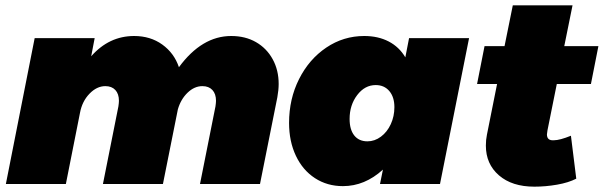

<svg xmlns="http://www.w3.org/2000/svg" viewBox="-20 -690 2264 720"><path d="M1025 -375Q1025 -353 1020 -325L955 0H730L788 -291Q790 -305 790 -312Q790 -338 776.5 -352.5Q763 -367 739 -367Q709 -367 683.5 -342.5Q658 -318 647 -280L591 0H366L424 -291Q426 -305 426 -312Q426 -338 412.5 -352.5Q399 -367 375 -367Q343 -367 315.5 -338.5Q288 -310 280 -267L227 0H2L110 -547H335L322 -479Q389 -555 483 -555Q544 -555 588.5 -523Q633 -491 651 -438Q737 -555 847 -555Q900 -555 940 -532Q980 -509 1002.5 -468Q1025 -427 1025 -375Z M1064 -229Q1064 -319 1101.5 -393.5Q1139 -468 1203.5 -511.5Q1268 -555 1346 -555Q1398 -555 1437.5 -534.5Q1477 -514 1500 -475L1514 -547H1739L1630 0H1405L1416 -54Q1348 8 1266 8Q1207 8 1161 -22Q1115 -52 1089.5 -106Q1064 -160 1064 -229ZM1459 -288Q1459 -326 1440 -348.5Q1421 -371 1389 -371Q1348 -371 1319.5 -333.5Q1291 -296 1291 -244Q1291 -204 1308.5 -182Q1326 -160 1358 -160Q1385 -160 1408.5 -177.5Q1432 -195 1445.5 -224.5Q1459 -254 1459 -288Z M2033 -201Q2031 -189 2031 -186Q2031 -162 2057 -164Q2079 -164 2121 -181L2141 -20Q2112 -5 2069 2.5Q2026 10 1984 10Q1900 10 1851 -32.5Q1802 -75 1802 -144Q1802 -166 1806 -185L1844 -375H1769L1797 -517H1872L1903 -670H2127L2096 -517H2224L2196 -375H2068Z"/></svg>

Font: TypoPRO Montserrat
Style: Italic
Weight: 900
Italic angle: -11.3°
Designer: Julieta Ulanovsky
Foundry: Julieta Ulanovsky
Version: Version 6.001